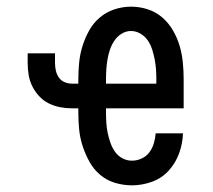

<svg xmlns="http://www.w3.org/2000/svg" viewBox="-20 -548 640 576"><path d="M376 8Q350 8 325 0.5Q300 -7 280.5 -23.5Q261 -40 248.5 -62.5Q236 -85 228 -109.5Q220 -134 217.5 -159Q215 -184 215 -210V-223H197Q178 -223 160 -226.5Q142 -230 126 -238Q110 -246 97.5 -259.5Q85 -273 77 -289Q69 -305 66 -323Q63 -341 63 -360V-388H145V-360Q145 -348 147.5 -336.5Q150 -325 156.5 -315.5Q163 -306 174 -301.5Q185 -297 197 -297H215V-310Q215 -335 217.5 -360.5Q220 -386 227.5 -410Q235 -434 247.5 -456.5Q260 -479 279.5 -495.5Q299 -512 323.5 -520Q348 -528 373 -528Q399 -528 423.5 -520Q448 -512 467 -495.5Q486 -479 499 -456.5Q512 -434 519 -410Q526 -386 528.5 -360.5Q531 -335 531 -310V-223H298V-210Q298 -195 299 -179.5Q300 -164 303 -149.5Q306 -135 311 -120.5Q316 -106 324.5 -93.5Q333 -81 346.5 -73.5Q360 -66 376 -66Q391 -66 405 -72.5Q419 -79 428 -91Q437 -103 441.5 -118Q446 -133 447 -148H529Q528 -118 517.5 -88.5Q507 -59 486 -36Q465 -13 435.5 -2.5Q406 8 376 8ZM298 -297H449V-310Q449 -325 448 -340Q447 -355 444 -370Q441 -385 436.5 -399.5Q432 -414 423.5 -426.5Q415 -439 401.5 -447Q388 -455 373 -455Q358 -455 345 -447Q332 -439 323.5 -426.5Q315 -414 310 -399.5Q305 -385 302.5 -370Q300 -355 299 -340Q298 -325 298 -310Z"/></svg>

Font: Iosevka SS04 Extended
Style: Regular
Weight: 400
Width: 7
Monospace: yes
Designer: Belleve Invis
Foundry: Belleve Invis
Version: Version 19.0.0; ttfautohint (v1.8.4)